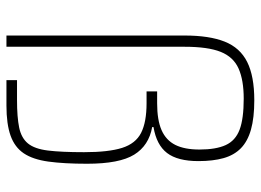

<svg xmlns="http://www.w3.org/2000/svg" viewBox="-124 -666 790 581"><g transform="rotate(90 270.5 -375.0)"><path d="M87 0V-539Q87 -614 105.5 -660.5Q124 -707 167 -728.5Q210 -750 283 -750Q336 -750 371.5 -740Q407 -730 428 -709.5Q449 -689 458 -657Q467 -625 467 -581Q467 -518 442.5 -486Q418 -454 364 -445V-441Q420 -431 447.5 -386.5Q475 -342 475 -244Q475 -174 468.5 -127Q462 -80 443.5 -52.5Q425 -25 390 -12.5Q355 0 299 0H222V-32H282Q334 -32 365.5 -38.5Q397 -45 413.5 -65Q430 -85 435 -125.5Q440 -166 440 -235Q440 -309 427 -350Q414 -391 381.5 -407.5Q349 -424 292 -424H256V-456H292Q343 -456 373.5 -469.5Q404 -483 418 -511Q432 -539 432 -584Q432 -634 418.5 -663.5Q405 -693 372 -705.5Q339 -718 278 -718Q222 -718 187 -702.5Q152 -687 136.5 -648.5Q121 -610 121 -539V0Z"/></g></svg>

Font: Saira SemiCondensed Thin
Style: Regular
Weight: 250
Width: 4
Designer: Hector Gatti with collaboration of the Omnibus-Type team
Foundry: Omnibus-Type
Version: Version 1.101